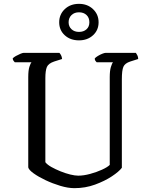

<svg xmlns="http://www.w3.org/2000/svg" viewBox="-20 -979 777 999"><path d="M367 0Q334 0 294 -12Q254 -24 217 -41.5Q180 -59 155 -77Q130 -95 127 -108V-578Q127 -613 133 -631.5Q139 -650 144 -655H57Q54 -658 50.5 -662.5Q47 -667 46 -675Q51 -681 62.5 -687.5Q74 -694 86 -699Q98 -704 103 -704H289Q293 -700 297.5 -692Q302 -684 303 -672L262 -659Q232 -649 224 -630.5Q216 -612 216 -572V-135Q226 -122 247.5 -110Q269 -98 295 -87.5Q321 -77 345.5 -71Q370 -65 387 -65Q415 -65 448.5 -74Q482 -83 510.5 -96Q539 -109 551 -121V-578Q551 -611 557 -630.5Q563 -650 568 -655H483Q480 -658 476.5 -662.5Q473 -667 473 -675Q478 -681 489.5 -688Q501 -695 512.5 -699.5Q524 -704 530 -704H687Q690 -700 694.5 -691.5Q699 -683 699 -672L658 -659Q630 -650 622 -631.5Q614 -613 614 -567V-106Q599 -86 562 -61.5Q525 -37 474.5 -18.5Q424 0 367 0ZM391 -769Q346 -769 317 -795.5Q288 -822 288 -863Q288 -904 317 -931.5Q346 -959 391 -959Q435 -959 464 -931.5Q493 -904 493 -863Q493 -822 464 -795.5Q435 -769 391 -769ZM391 -813Q415 -813 430 -826.5Q445 -840 445 -863Q445 -887 430 -901Q415 -915 391 -915Q367 -915 352 -900.5Q337 -886 337 -863Q337 -841 352 -827Q367 -813 391 -813Z"/></svg>

Font: Texturina Light
Style: Regular
Weight: 300
Designer: Guillermo Torres Carreño
Foundry: Omnibus-Type
Version: Version 1.002; ttfautohint (v1.8.3)